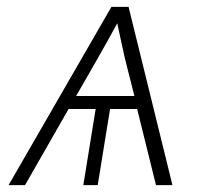

<svg xmlns="http://www.w3.org/2000/svg" viewBox="-20 -540 640 560"><path d="M5 0 305 -520H355L483 0H435L380 -222H301L265 0H223L259 -222H180L53 0ZM202 -260H372L350 -347Q342 -378 335.5 -409.5Q329 -441 322 -472Q305 -441 287.5 -409.5Q270 -378 252 -347Z"/></svg>

Font: Iosevka Aile XLt Obl
Style: Regular
Weight: 200
Italic angle: -9°
Designer: Belleve Invis
Foundry: Belleve Invis
Version: Version 31.1.0; ttfautohint (v1.8.4)